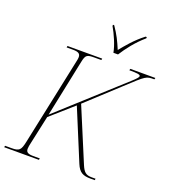

<svg xmlns="http://www.w3.org/2000/svg" viewBox="-172 -1052 1050 1174"><g transform="rotate(20 353.0 -465.5)"><path d="M421 -771H451C481 -818 522 -873 580 -923V-931H572C511 -884 473 -836 440 -796C419 -846 402 -882 368 -931H360V-923C383 -884 414 -815 421 -771ZM-9 0H217L219 -10H176C141 -10 129 -19 129 -40C129 -51 132 -65 136 -83L175 -263L321 -392L458 -61C478 -13 503 0 552 0H580L582 -10H556C519 -10 504 -24 487 -64L342 -411L547 -600C659 -704 659 -704 712 -704L715 -714H552L549 -704C598 -704 621 -702 621 -691C621 -684 609 -671 586 -650L178 -280L255 -651C265 -700 274 -704 324 -704H367L369 -714H143L141 -704H184C219 -704 231 -694 231 -673C231 -667 230 -661 229 -655L107 -77C95 -21 86 -10 36 -10H-7Z"/></g></svg>

Font: Noto Serif Display Thin
Style: Italic
Weight: 100
Italic angle: -12°
Designer: Monotype Design Team
Foundry: Monotype Imaging Inc.
Version: Version 2.009